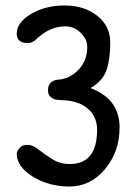

<svg xmlns="http://www.w3.org/2000/svg" viewBox="-20 -680 488 700"><path d="M218 -584Q159 -584 108 -533Q94 -523 83 -523Q72 -523 64 -525Q41 -532 41 -557Q41 -598 93 -629Q145 -660 216 -660Q287 -660 334.5 -622.5Q382 -585 382 -525Q382 -465 368.5 -425Q355 -385 310 -359Q416 -319 416 -215Q416 -127 363 -63.5Q310 0 233.5 0Q157 0 99 -36.5Q41 -73 41 -119Q41 -128 51 -140Q61 -152 80 -152Q99 -152 121 -134.5Q143 -117 171 -99.5Q199 -82 234 -82Q334 -82 334 -207Q334 -255 299.5 -284.5Q265 -314 202 -315Q189 -316 182.5 -317Q176 -318 165.5 -326Q155 -334 155 -351Q155 -387 195 -390Q235 -393 266.5 -426Q298 -459 298 -509Q298 -537 274 -560.5Q250 -584 218 -584Z"/></svg>

Font: Patrick Hand
Style: Regular
Weight: 400
Designer: Patrick Wagesreiter
Foundry: Patrick Wagesreiter
Version: Version 1.003;PS 001.003;hotconv 1.0.70;makeotf.lib2.5.58329